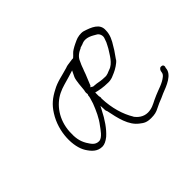

<svg xmlns="http://www.w3.org/2000/svg" viewBox="-103 -649 805 805"><g transform="rotate(-45 299.0 -247.0)"><path d="M123 -320C79 -251 80 -162 107 -119C121 -97 138 -77 168 -77C180 -77 193 -83 208 -95C233 -117 256 -151 274 -187L283 -204L284 -187C284 -180 284 -175 286 -171V-170H287C298 -116 309 -63 347 -35C362 -23 373 -17 398 -17C418 -17 430 -20 445 -28L466 -38L486 -46L506 -55C537 -67 588 -85 589 -123L591 -129C591 -136 589 -141 579 -141C571 -141 565 -133 564 -122V-121C563 -115 560 -110 554 -105C532 -87 505 -81 480 -70L460 -61C444 -53 427 -43 404 -43C377 -43 359 -60 349 -73V-74C325 -113 310 -164 308 -221V-223C310 -229 308 -233 307 -237V-238V-259C327 -254 347 -250 372 -250C382 -249 392 -251 401 -254L420 -262C434 -268 457 -282 466 -294V-295C474 -305 479 -315 489 -328L498 -343C511 -363 523 -386 523 -412C526 -450 489 -464 454 -475C440 -479 418 -475 406 -469L391 -462C385 -459 379 -456 371 -451C359 -444 355 -436 344 -427L341 -426H336L322 -424C311 -423 301 -421 294 -418C258 -407 227 -403 197 -386C166 -370 143 -352 123 -320ZM115 -219C119 -287 157 -337 203 -360C227 -372 250 -376 275 -384L304 -393L291 -366C285 -351 283 -317 281 -297L280 -295L279 -287C279 -285 279 -282 280 -277L279 -274C277 -271 277 -267 277 -264L275 -256C272 -248 271 -241 268 -233C256 -202 242 -171 223 -147C214 -135 194 -103 174 -103C150 -103 141 -122 131 -137C117 -161 113 -184 115 -219ZM208 -95V-96ZM308 -289 313 -293C319 -308 326 -325 333 -342L338 -356C345 -372 344 -375 354 -395C362 -417 380 -427 396 -434V-435L412 -440C442 -455 469 -434 484 -426C492 -422 502 -406 494 -389L489 -375C484 -366 482 -360 476 -350C462 -329 445 -294 416 -285C406 -282 396 -274 379 -276C363 -276 350 -279 338 -281L317 -283V-284C314 -286 311 -287 308 -289ZM338 -281H339ZM390 -458H391ZM485 -45 486 -46ZM545 -72H546Z"/></g></svg>

Font: Stray Cat
Style: LtObl
Weight: 300
Version: Version 1.0